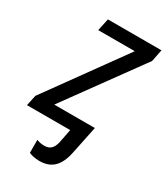

<svg xmlns="http://www.w3.org/2000/svg" viewBox="-206 -618 781 897"><g transform="rotate(30 185.0 -169.5)"><path d="M157 197C222 197 258 161 274 84L305 -66H86L380 -471L393 -536H104L90 -470H287L-11 -57L-23 0H210L196 72C188 108 172 124 141 124C124 124 109 120 100 116V186C112 192 135 197 157 197Z"/></g></svg>

Font: Noto Sans SemiCondensed
Style: Italic
Weight: 400
Width: 4
Italic angle: -12°
Designer: Monotype Design Team
Foundry: Monotype Imaging Inc.
Version: Version 2.013